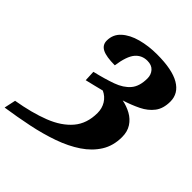

<svg xmlns="http://www.w3.org/2000/svg" viewBox="-284 -866 1167 1167"><g transform="rotate(45 299.5 -282.0)"><path d="M-28 86Q96 65 187 29.5Q278 -6 328.5 -65.5Q379 -125 379 -216Q379 -256 359.5 -287.5Q340 -319 305 -335Q278 -328 247 -320.5Q216 -313 187 -306L184 -375Q264 -394 322.5 -415Q381 -436 413 -473.5Q445 -511 445 -579Q445 -611 425.5 -633Q406 -655 369 -655Q321 -655 291 -619.5Q261 -584 248 -495Q175 -495 141 -512Q107 -529 107 -567Q107 -620 145.5 -655Q184 -690 247 -707Q310 -724 383 -724Q513 -724 578 -686Q643 -648 643 -578Q643 -518 614.5 -480.5Q586 -443 538 -419.5Q490 -396 433 -378Q474 -370 509.5 -350.5Q545 -331 566.5 -298Q588 -265 588 -218Q588 -143 553 -87Q518 -31 457 10Q396 51 315.5 79.5Q235 108 143 127Q51 146 -44 160Z"/></g></svg>

Font: Noto Serif Black
Style: Italic
Weight: 900
Italic angle: -12°
Designer: Monotype Design Team
Foundry: Monotype Imaging Inc.
Version: Version 2.013